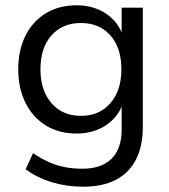

<svg xmlns="http://www.w3.org/2000/svg" viewBox="-20 -517 639 726"><path d="M294 189Q232 189 176 172Q120 155 77 123L105 62Q134 82 164 95.5Q194 109 225.5 115Q257 121 291 121Q364 121 402 83Q440 45 440 -27V-134H447Q431 -78 383 -45Q335 -12 270 -12Q203 -12 153.5 -42.5Q104 -73 76.5 -128Q49 -183 49 -255Q49 -328 76.5 -382.5Q104 -437 153.5 -467Q203 -497 270 -497Q335 -497 383 -464Q431 -431 447 -374H440V-488H520V-37Q520 36 494 86.5Q468 137 418 163Q368 189 294 189ZM286 -79Q356 -79 397.5 -127Q439 -175 439 -255Q439 -336 397.5 -383Q356 -430 286 -430Q216 -430 174.5 -383Q133 -336 133 -255Q133 -175 174.5 -127Q216 -79 286 -79Z"/></svg>

Font: Nunito Sans 12pt ExtraLight 11pt
Style: Regular
Weight: 400
Version: Version 3.101;gftools[0.9.27]